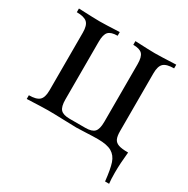

<svg xmlns="http://www.w3.org/2000/svg" viewBox="-154 -650 924 945"><g transform="rotate(30 307.5 -177.5)"><path d="M582 -493Q540 -493 523 -477.5Q506 -462 506 -421V-93Q506 -64 513 -49Q520 -34 538 -27.5Q556 -21 593 -21Q586 45 586 97Q586 137 589 159H566Q559 93 548 60Q537 27 510.5 11.5Q484 -4 432 -4Q403 -4 365 -2Q329 0 311 0Q287 0 239 -2Q183 -4 149 -4Q121 -4 29 0V-21Q71 -21 88 -36.5Q105 -52 105 -93V-421Q105 -462 88 -477.5Q71 -493 29 -493V-514Q121 -510 149 -510Q177 -510 261 -514V-493Q224 -493 209.5 -477.5Q195 -462 195 -421V-93Q195 -52 209.5 -36.5Q224 -21 261 -21H350Q387 -21 401.5 -36.5Q416 -52 416 -93V-421Q416 -462 401.5 -477.5Q387 -493 350 -493V-514Q434 -510 462 -510Q490 -510 582 -514Z"/></g></svg>

Font: Myanmar April Display
Style: Regular
Weight: 400
Designer: Khon Soe Zaw Thu
Foundry: Myanmar OS
Version: Version 2.50 April 12, 2019